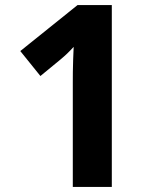

<svg xmlns="http://www.w3.org/2000/svg" viewBox="-20 -734 621 754"><path d="M419.1 0H265.9V-409.9Q265.9 -427.3 266.1 -451Q266.3 -474.7 267.3 -501Q268.3 -527.4 269.3 -550Q255.2 -534.6 243.7 -523.6Q232.2 -512.6 217.7 -500.5L138.7 -435.5L59.7 -533.5L284.4 -714H419.1Z"/></svg>

Font: Noto Sans Meetei Mayek
Style: Regular
Weight: 400
Designer: Monotype Design Team and Neelakash Kshetrimayum
Foundry: Monotype Imaging Inc.
Version: Version 2.002